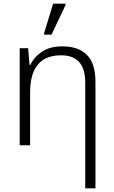

<svg xmlns="http://www.w3.org/2000/svg" viewBox="-20 -796 626 1052"><path d="M447 236V-344Q447 -493 315 -493Q145 -493 145 -290V0H88V-532H134L142 -440H146Q167 -484 210.5 -513Q254 -542 321 -542Q410 -542 456.5 -495Q503 -448 503 -348V236ZM222 -606V-615L271 -776H339V-768L262 -606Z"/></svg>

Font: Noto Sans Light
Style: Regular
Weight: 300
Designer: Monotype Design Team
Foundry: Monotype Imaging Inc.
Version: Version 2.007